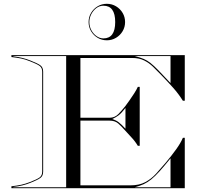

<svg xmlns="http://www.w3.org/2000/svg" viewBox="-20 -990 1092 1010"><path d="M446 -874Q446 -900.4 459 -922.2Q472 -944 493.8 -957Q515.6 -970 542 -970Q568.4 -970 590.2 -957Q612 -944 625 -922.2Q638 -900.4 638 -874Q638 -847.6 625 -825.8Q612 -804 590.2 -791Q568.4 -778 542 -778Q515.6 -778 493.8 -791Q472 -804 459 -825.8Q446 -847.6 446 -874ZM450 -874Q450 -850.8 460.6 -831.2Q471.2 -811.6 488.2 -799.8Q505.2 -788 524 -788Q586 -788 586 -874Q586 -960 524 -960Q503.6 -960 486.8 -947.4Q470 -934.8 460 -915Q450 -895.2 450 -874ZM40 -690V-700H952V-460H942Q920 -495.5 891.2 -527.8Q862.5 -560 829 -594.5Q806.5 -618 785 -638.8Q763.5 -659.5 737.8 -672.2Q712 -685 676 -685H403V-370.5H556Q583.5 -370.5 602.8 -390.2Q622 -410 639 -431.5Q648 -443.5 661 -461.8Q674 -480 686.2 -499.2Q698.5 -518.5 705 -533H715V-223H705Q690 -248 671 -267.8Q652 -287.5 635 -307Q619 -325.5 601.8 -340.5Q584.5 -355.5 556 -355.5H403V-15H666Q712.5 -15 744.2 -32Q776 -49 800.8 -76.2Q825.5 -103.5 851.5 -134Q883 -171.5 907 -205Q931 -238.5 942 -265H952V0H40V-10Q70.5 -13.5 92 -18.2Q113.5 -23 138 -32.5Q175.5 -47 188.8 -57Q202 -67 202 -87.5V-612.5Q202 -633 188.8 -643Q175.5 -653 138 -667.5Q113.5 -677.5 92 -682Q70.5 -686.5 40 -690ZM689.5 -695Q717 -688 735.5 -680.2Q754 -672.5 771.8 -658.5Q789.5 -644.5 813.8 -619.5Q838 -594.5 877 -553V-695ZM50 -693.5Q77 -690.5 98 -685.2Q119 -680 140.5 -671.5Q177.5 -657 192.2 -646.5Q207 -636 207 -612.5V-87.5Q207 -64.5 192.2 -53.8Q177.5 -43 140.5 -28.5Q119 -20 98 -14.8Q77 -9.5 50 -6.5V-5H328V-695H50ZM570.5 -364Q590.5 -357.5 604 -347.2Q617.5 -337 640 -313V-422Q618.5 -394.5 604 -383.5Q589.5 -372.5 570.5 -364ZM689.5 -5H877V-157Q843.5 -115.5 819.5 -89Q795.5 -62.5 775.8 -46.5Q756 -30.5 735.8 -21.2Q715.5 -12 689.5 -5Z"/></svg>

Font: Engraving Unshaded CC
Style: Bold
Weight: 700
Designer: indestructible type*
Foundry: Cowboy Collective
Version: Version 1.000